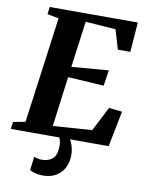

<svg xmlns="http://www.w3.org/2000/svg" viewBox="-113 -816 861 1125"><g transform="rotate(10 317.0 -253.0)"><path d="M-10.5 0 -5 -42 67 -56 152.5 -686.5 84.5 -699.5 89.5 -743H614L600.5 -566H526.5L492 -681.5L312.5 -694.5L275.5 -419.5L495.5 -437.5L481 -344L267.5 -357L228.5 -59.5L460.5 -76L535 -221L613.5 -212.5L571.5 0ZM304.5 -16.5 332.5 -14.5Q345 1.5 355 30Q365 58.5 365 92Q365 131 348.8 164Q332.5 197 300.2 216.8Q268 236.5 220 236.5Q199.5 236.5 177.8 231.5Q156 226.5 142.5 218L153 137Q160 140.5 173 143.5Q186 146.5 200 146.5Q239 146 262.8 125.2Q286.5 104.5 287.5 59Q289 31.5 283.2 14.2Q277.5 -3 273.5 -14.5Z"/></g></svg>

Font: Merriweather 48pt ExtraBold
Style: Italic
Weight: 800
Italic angle: -7.8°
Version: Version 2.101